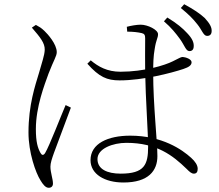

<svg xmlns="http://www.w3.org/2000/svg" viewBox="-20 -845 1040 910"><path d="M876 -603C888 -602 897 -608 898 -623C900 -643 891 -663 867 -688C846 -711 819 -734 773 -762L757 -744C792 -714 814 -686 833 -660C854 -631 861 -604 876 -603ZM565 20C684 20 726 -36 726 -105C726 -175 706 -346 706 -500C706 -544 707 -579 713 -612C720 -659 729 -664 729 -683C729 -704 680 -728 647 -728C627 -728 600 -723 581 -718L583 -695C611 -695 635 -692 652 -688C665 -685 668 -678 668 -663C668 -630 667 -540 668 -501C670 -380 682 -215 682 -150C682 -65 665 -22 552 -22C488 -22 442 -43 442 -91C442 -141 515 -168 579 -168C723 -168 799 -108 864 -45C877 -32 887 -22 899 -22C912 -22 917 -31 917 -45C917 -62 905 -80 886 -97C843 -136 749 -202 597 -202C492 -202 409 -165 409 -86C409 -19 477 20 565 20ZM211 45C224 45 231 37 231 25C231 3 219 -27 219 -55C219 -72 226 -93 236 -121C250 -158 297 -283 316 -335L291 -347C269 -296 214 -153 194 -120C186 -107 178 -109 172 -120C159 -143 150 -172 150 -233C150 -339 191 -443 210 -496C235 -561 249 -579 249 -598C249 -636 206 -684 190 -699C174 -714 168 -717 150 -727L131 -714C170 -669 193 -641 192 -609C191 -581 178 -548 165 -500C147 -440 115 -348 115 -217C115 -122 149 -26 172 10C184 30 196 45 211 45ZM547 -464C658 -464 792 -499 849 -518C876 -527 888 -536 888 -550C888 -565 860 -574 846 -575C836 -575 828 -568 798 -554C762 -536 664 -505 551 -505C488 -505 446 -529 410 -559L394 -543C450 -480 487 -464 547 -464ZM960 -675C972 -674 982 -680 983 -695C985 -715 974 -734 950 -760C927 -781 899 -800 853 -825L837 -807C874 -777 894 -757 916 -729C937 -703 944 -676 960 -675Z"/></svg>

Font: Source Han Serif TW VF
Style: Regular
Weight: 250
Designer: Ryoko NISHIZUKA 西塚涼子 (kana & ideographs); Frank Grießhammer (Latin, Greek & Cyrillic); Wenlong ZHANG 张文龙 (bopomofo); San
Foundry: Adobe
Version: Version 2.002;hotconv 1.1.0;makeotfexe 2.6.0